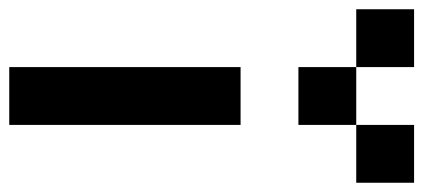

<svg xmlns="http://www.w3.org/2000/svg" viewBox="-395 -645 915 415"><g transform="rotate(90 62.5 -437.5)"><path d="M-125 -750V-875H0V-750ZM125 -750V-875H250V-750ZM0 -625V-750H125V-625ZM125 0H0V-500H125Z"/></g></svg>

Font: Tiny5
Style: Regular
Weight: 400
Designer: Stefan Schmidt
Foundry: Made with Bits'n'Picas by Kreative Software
Version: Version 1.002; ttfautohint (v1.8.4.7-5d5b)